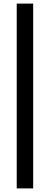

<svg xmlns="http://www.w3.org/2000/svg" viewBox="-20 -828 278 1068"><path d="M73 220V-808H164.5V220Z"/></svg>

Font: Encode Sans SemiCondensed SemiCondensed Medium
Style: Regular
Weight: 500
Width: 4
Designer: Multiple Designers
Foundry: Impallari Type
Version: Version 3.000; ttfautohint (v1.8.3) -l 8 -r 50 -G 200 -x 14 